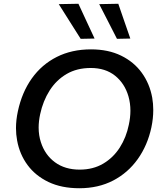

<svg xmlns="http://www.w3.org/2000/svg" viewBox="-20 -989 856 1021"><path d="M402 12Q307.5 12 238.2 -21Q169 -54 126.8 -111Q84.5 -168 71 -242Q65 -274 65 -307.5Q65 -351 75 -397Q96.5 -498 149.2 -572Q202 -646 281.8 -686.2Q361.5 -726.5 464 -726.5Q555.5 -726.5 623.8 -693.2Q692 -660 734 -602Q776 -544 789.5 -469.5Q795 -437.5 795 -404Q795 -359 785 -311.5Q764.5 -216 712.5 -143Q660.5 -70 581.8 -29Q503 12 402 12ZM403.5 -87Q475 -87 528.8 -118.8Q582.5 -150.5 617 -204.5Q651.5 -258.5 665 -325.5Q673.5 -364.5 673.5 -400.5Q673.5 -440.5 663 -477Q643 -545.5 591.8 -586.5Q540.5 -627.5 462.5 -627.5Q389 -627.5 334.2 -595.5Q279.5 -563.5 244 -507.8Q208.5 -452 193.5 -381.5Q185.5 -344.5 185.5 -310.5Q185.5 -269 197.5 -232.5Q219 -165.5 272.2 -126.2Q325.5 -87 403.5 -87ZM409 -782.5Q380.5 -827.5 351.5 -873.5Q322.5 -919.5 292.5 -967L397 -969Q418.5 -922.5 440 -876.2Q461.5 -830 483 -784ZM602 -782.5Q578.5 -828 555 -874.5Q531.5 -920.5 507.5 -967L609 -969Q625 -922.5 641 -876.2Q657 -830 673 -784Z"/></svg>

Font: Heraclito Medium
Style: Italic
Weight: 500
Italic angle: -12°
Designer: Kostas Bartsokas (font) & Cristiano Sobral (main changes)
Foundry: Kostas Bartsokas (font) & Cristiano Sobral (main changes)
Version: Version 1.00;July 8, 2020;FontCreator 13.0.0.2655 64-bit